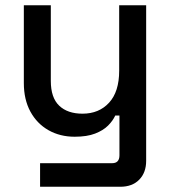

<svg xmlns="http://www.w3.org/2000/svg" viewBox="-20 -513 654 733"><path d="M133 200V110H408Q436 110 436 80V-72H420Q411 -52 392.5 -33.5Q374 -15 343 -3Q312 9 265 9Q209 9 165 -16Q121 -41 96 -87Q71 -133 71 -196V-493H174V-204Q174 -140 206 -109.5Q238 -79 295 -79Q358 -79 396.5 -121Q435 -163 435 -243V-493H538V101Q538 146 511.5 173Q485 200 439 200Z"/></svg>

Font: Space Grotesk Medium
Style: Regular
Weight: 500
Designer: Florian Karsten
Foundry: Florian Karsten
Version: Version 2.000